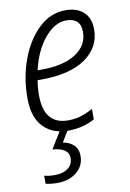

<svg xmlns="http://www.w3.org/2000/svg" viewBox="-88 -596 601 890"><g transform="rotate(-10 212.5 -151.0)"><path d="M279 -495Q347 -495 347 -429Q347 -365 288.5 -327.5Q230 -290 125 -290H109Q130 -382 178 -438.5Q226 -495 279 -495ZM109 240Q164 240 200 211Q236 182 236 135Q236 102 216.5 83.5Q197 65 166 60L196 10Q197 10 198 10Q237 10 269 1.5Q301 -7 326 -21V-70Q298 -55 270 -46Q242 -37 209 -37Q95 -37 95 -175Q95 -211 101 -245H117Q254 -245 327 -296.5Q400 -348 400 -432Q400 -485 369 -513.5Q338 -542 284 -542Q214 -542 159 -490.5Q104 -439 72 -354.5Q40 -270 40 -171Q40 -93 72.5 -49Q105 -5 160 6L113 83Q189 89 189 136Q189 168 165 185Q141 202 105 202Q74 202 54 196V234Q78 240 109 240Z"/></g></svg>

Font: Noto Sans UI SemiCondensed Light
Style: Italic
Weight: 300
Width: 4
Designer: Monotype Design Team
Foundry: Monotype Imaging Inc.
Version: 1.001